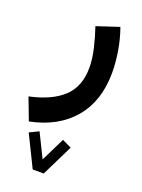

<svg xmlns="http://www.w3.org/2000/svg" viewBox="-166 -370 670 908"><g transform="rotate(20 169.0 84.5)"><path d="M118.2 472.2 40.5 314 86.9 291.5 146 411.6 205.1 291.5 251.5 314 173.8 472.2ZM23.4 265.1 -18.6 154.3Q92.3 130.4 148.9 76.9Q205.6 23.4 205.6 -71.8Q205.6 -115.2 193.4 -167Q181.2 -218.8 165 -266.1L277.3 -303.2Q295.9 -251.5 305.4 -194.8Q314.9 -138.2 314.9 -85.4Q314.9 56.6 238.5 147Q162.1 237.3 23.4 265.1Z"/></g></svg>

Font: Vazirmatn RD FD SemiBold
Style: Regular
Weight: 600
Designer: Saber Rastikerdar
Foundry: Saber Rastikerdar
Version: Version 33.003